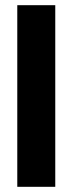

<svg xmlns="http://www.w3.org/2000/svg" viewBox="-20 -720 278 740"><path d="M46.6 -700V0H193V-700Z"/></svg>

Font: Overused Grotesk Light
Style: Regular
Weight: 300
Designer: RandomMaerks
Version: Version 0.005